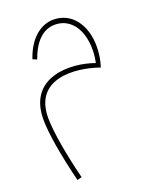

<svg xmlns="http://www.w3.org/2000/svg" viewBox="-141 -440 724 912"><g transform="rotate(-20 220.5 15.5)"><path d="M90 393 113 387C83 269 60 139 60 69C60 -126 255 -114 377 -71C387 -101 393 -136 393 -174C393 -277 338 -362 242 -362C183 -362 119 -320 85 -219L106 -210C129 -277 172 -337 240 -337C348 -337 387 -215 362 -99C247 -141 36 -145 36 69C36 135 55 252 90 393Z"/></g></svg>

Font: Noto Sans Arabic SemCond Thin
Style: Regular
Weight: 100
Width: 4
Designer: Monotype Design Team, Nadine Chahine, Nizar Qandah and Khaled Hosny
Foundry: Monotype Imaging Inc.
Version: Version 2.012